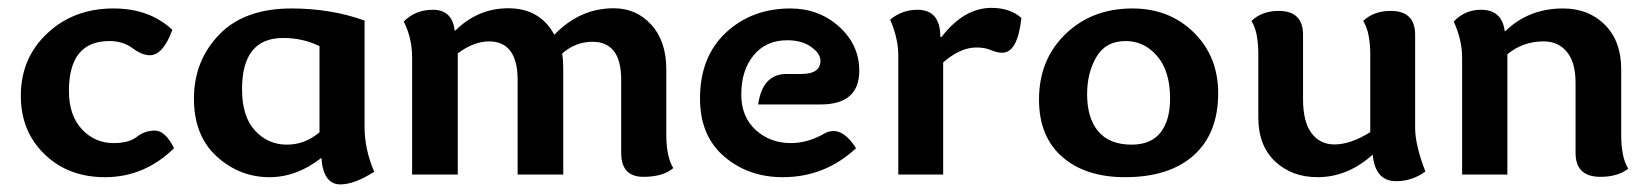

<svg xmlns="http://www.w3.org/2000/svg" viewBox="-20 -450 4253 495"><path d="M250.5 6.8Q156.2 6.8 95 -52.2Q33.7 -111.3 33.7 -203.1Q33.7 -300.3 102.1 -364.3Q170.4 -428.2 272.5 -428.2Q365.7 -428.2 424.3 -373Q400.4 -307.6 366.2 -307.6Q346.2 -307.6 321.5 -325.9Q296.9 -344.2 262.2 -344.2Q157.7 -344.2 157.7 -215.8Q157.7 -152.3 191.2 -116.7Q224.6 -81.1 272.5 -81.1Q312.5 -81.1 332.8 -97.2Q353 -113.3 379.4 -113.3Q406.2 -113.3 428.7 -67.9Q352.5 6.8 250.5 6.8Z M857.4 25.4Q813.5 25.4 808.6 -43Q745.1 6.8 674.8 6.8Q597.7 6.8 538.8 -46.6Q480 -100.1 480 -195.8Q480 -293 544.9 -360.6Q609.9 -428.2 731.9 -428.2Q833 -428.2 919.9 -397V-122.6Q919.9 -64.9 944.8 -7.3Q894 25.4 857.4 25.4ZM719.7 -77.1Q766.1 -77.1 803.7 -108.9V-331.1Q760.7 -352.1 710 -352.1Q604 -352.1 604 -220.2Q604 -149.4 637.5 -113.3Q670.9 -77.1 719.7 -77.1Z M1152.3 -371.1H1153.8Q1211.9 -428.7 1290.5 -428.7Q1372.1 -428.7 1409.2 -360.4Q1474.6 -428.7 1562.5 -428.7Q1620.6 -428.7 1659.2 -386.2Q1697.8 -343.8 1697.8 -271V-101.6Q1697.8 -76.7 1701.9 -54.7Q1706.1 -32.7 1715.8 -16.6Q1689.5 5.9 1638.7 5.9Q1581.5 5.9 1581.5 -55.7V-244.1Q1581.5 -293.9 1562.7 -318.1Q1543.9 -342.3 1507.8 -342.3Q1463.9 -342.3 1429.2 -312Q1432.1 -295.4 1432.1 -275.9V0H1314.5V-244.1Q1314.5 -293.9 1295.7 -318.6Q1276.9 -343.3 1241.2 -343.3Q1201.7 -343.3 1160.2 -312.5V0H1042.5V-302.2Q1042.5 -351.1 1021 -394.5Q1050.8 -424.8 1095.7 -424.8Q1146 -424.8 1152.3 -371.1Z M2007.8 -259.3H2045.9Q2095.2 -259.3 2095.2 -293.5Q2095.2 -312 2071.3 -329.1Q2047.4 -346.2 2009.3 -346.2Q1955.1 -346.2 1923.1 -307.6Q1891.1 -269 1891.1 -206.5Q1891.1 -148.9 1928.2 -115Q1965.3 -81.1 2019 -81.1Q2062.5 -81.1 2105 -105.5Q2116.7 -112.3 2128.9 -112.3Q2158.7 -112.3 2187 -67.9Q2106.9 6.8 1998 6.8Q1909.2 6.8 1846.9 -46.6Q1784.7 -100.1 1784.7 -195.8Q1784.7 -303.7 1851.6 -366Q1918.5 -428.2 2017.6 -428.2Q2091.3 -428.2 2143.3 -381.3Q2195.3 -334.5 2195.3 -267.6Q2195.3 -180.7 2095.7 -180.7H1934.6Q1945.8 -259.3 2007.8 -259.3Z M2407.7 -355Q2465.3 -429.7 2536.1 -429.7Q2584 -429.7 2613.3 -403.8Q2603.5 -314 2564 -314Q2550.8 -314 2534.9 -320.8Q2519 -327.6 2497.6 -327.6Q2455.6 -327.6 2411.6 -289.1V0H2295.9V-307.1Q2295.9 -351.1 2274.9 -399.4Q2305.7 -424.8 2345.2 -424.8Q2404.3 -424.8 2404.3 -355Z M2880.4 6.8Q2778.8 6.8 2718.8 -45.4Q2658.7 -97.7 2658.7 -193.4Q2658.7 -296.4 2727.1 -362.3Q2795.4 -428.2 2899.4 -428.2Q2994.6 -428.2 3057.6 -366.5Q3120.6 -304.7 3120.6 -209.5Q3120.6 -106 3057.6 -49.6Q2994.6 6.8 2880.4 6.8ZM2897.5 -77.1Q2947.3 -77.1 2971.9 -108.2Q2996.6 -139.2 2996.6 -196.3Q2996.6 -267.1 2963.1 -305.7Q2929.7 -344.2 2882.3 -344.2Q2830.6 -344.2 2806.6 -303.2Q2782.7 -262.2 2782.7 -207Q2782.7 -145.5 2811.5 -111.3Q2840.3 -77.1 2897.5 -77.1Z M3224.1 -311Q3224.1 -335.9 3220.2 -357.9Q3216.3 -379.9 3206.5 -396Q3233.4 -421.9 3276.4 -421.9Q3339.4 -421.9 3339.4 -360.4V-194.8Q3339.4 -135.7 3361.3 -106.7Q3383.3 -77.6 3419.9 -77.6Q3462.4 -77.6 3512.7 -109.4V-311Q3512.7 -335.9 3508.5 -357.9Q3504.4 -379.9 3494.6 -396Q3521.5 -421.9 3565.4 -421.9Q3628.4 -421.9 3628.4 -360.4V-120.1Q3628.4 -76.2 3654.8 -7.8Q3620.6 17.1 3579.6 17.1Q3525.4 17.1 3519 -51.3Q3454.1 6.8 3377 6.8Q3310.5 6.8 3267.3 -33.9Q3224.1 -74.7 3224.1 -147Z M3859.4 -369.6H3860.8Q3921.4 -428.2 4009.3 -428.2Q4075.7 -428.2 4117.7 -386Q4159.7 -343.8 4159.7 -271V-100.1Q4159.7 -75.2 4163.8 -53.2Q4168 -31.2 4177.7 -15.1Q4150.9 5.9 4106 5.9Q4042 5.9 4042 -55.7V-235.8Q4042 -289.6 4019.5 -316.4Q3997.1 -343.3 3960 -343.3Q3906.2 -343.3 3866.2 -310.1V0H3749.5V-302.2Q3749.5 -346.2 3728 -394.5Q3756.3 -424.8 3798.3 -424.8Q3852.5 -424.8 3859.4 -369.6Z"/></svg>

Font: Bainsley
Style: Bold
Weight: 700
Designer: Paul James MIller
Foundry: High-Logic / Made with FontCreator
Version: Version 1.411;March 28, 2021;FontCreator 13.0.0.2683 64-bit